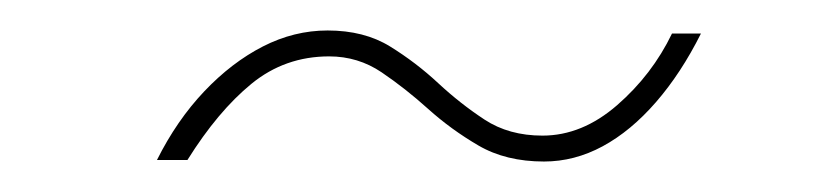

<svg xmlns="http://www.w3.org/2000/svg" viewBox="-20 -387 540 126"><path d="M337 -281Q312 -281 294 -291.5Q276 -302 261 -315.5Q246 -329 230.5 -339.5Q215 -350 196 -350Q167 -350 145 -332Q123 -314 103 -282H83Q96 -308 114 -327Q132 -346 152.5 -356.5Q173 -367 195 -367Q219 -367 236 -356.5Q253 -346 267.5 -332.5Q282 -319 298 -308.5Q314 -298 336 -298Q362 -298 385 -318Q408 -338 421 -365H440Q427 -339 410.5 -320Q394 -301 375.5 -291Q357 -281 337 -281Z"/></svg>

Font: DM Sans 12pt Thin
Style: Italic
Weight: 250
Italic angle: -10°
Version: Version 4.004;gftools[0.9.30]